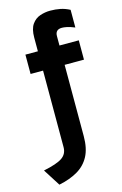

<svg xmlns="http://www.w3.org/2000/svg" viewBox="-151 -772 679 1070"><g transform="rotate(-15 189.0 -237.0)"><path d="M52.5 238 -10 139.5Q68 123.5 98.5 102.2Q129 81 129 42V-399.5H57V-511H129V-590Q129 -639.5 147.5 -666Q166 -692.5 194.8 -702.2Q223.5 -712 253.5 -712Q284 -712 311.2 -706.5Q338.5 -701 365 -687V-585Q338 -596 320.5 -599.5Q303 -603 292 -603Q253.5 -603 253.5 -565.5V-511H365V-399.5H253.5V12Q253.5 82.5 229.5 127.5Q205.5 172.5 160.5 198.8Q115.5 225 52.5 238Z"/></g></svg>

Font: Overpass
Style: Bold
Weight: 700
Designer: Delve Withrington, Dave Bailey, Thomas Jockin
Foundry: Delve Fonts LLC
Version: Version 4.000; ttfautohint (v1.8.3)